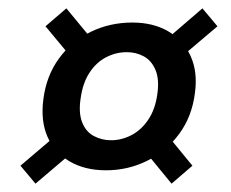

<svg xmlns="http://www.w3.org/2000/svg" viewBox="-20 -528 553 460"><path d="M234 -120Q183 -120 146.5 -141.5Q110 -163 93.5 -201Q77 -239 84 -291Q91 -346 121 -387.5Q151 -429 197 -451.5Q243 -474 297 -474Q347 -474 383 -453Q419 -432 436.5 -394Q454 -356 447 -305Q440 -249 409.5 -207.5Q379 -166 333 -143Q287 -120 234 -120ZM65 -88 29 -131 130 -217 171 -178ZM391 -88 323 -171 373 -214 441 -131ZM246 -192Q271 -192 294.5 -204Q318 -216 335 -241Q352 -266 357 -303Q362 -338 352.5 -360.5Q343 -383 324.5 -393Q306 -403 284 -403Q258 -403 234.5 -391Q211 -379 194.5 -354Q178 -329 173 -291Q168 -257 177 -234.5Q186 -212 205 -202Q224 -192 246 -192ZM158 -382 89 -465 139 -508 210 -422ZM396 -376 364 -421 465 -508 501 -465Z"/></svg>

Font: DM Sans 36pt Medium
Style: Italic
Weight: 500
Italic angle: -10°
Designer: Colophon Foundry, Jonny Pinhorn
Foundry: Colophon Foundry
Version: Version 4.004;gftools[0.9.30]